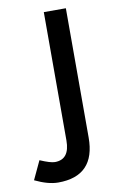

<svg xmlns="http://www.w3.org/2000/svg" viewBox="-139 -546 486 806"><g transform="rotate(-10 104.0 -142.5)"><path d="M43 215Q0 215 -56 188L-19 109Q25 128 44 128Q107 128 107 47V-500H201V51Q201 215 43 215Z"/></g></svg>

Font: Figtree Medium
Style: Regular
Weight: 500
Designer: Erik Kennedy
Foundry: Erik Kennedy
Version: Version 2.001; ttfautohint (v1.8.4.7-5d5b);gftools[0.9.27]